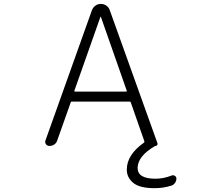

<svg xmlns="http://www.w3.org/2000/svg" viewBox="-20 -774 1040 990"><path d="M363.3 -305.7Q362.3 -301.8 366.2 -301.8H629.9Q634.8 -301.8 633.8 -305.7L500 -687.5Q500 -688.5 499 -688.5Q498 -688.5 498 -687.5ZM777.3 196.3Q700.2 196.3 667 168.9Q633.8 141.6 633.8 100.6Q633.8 24.4 721.7 -38.1Q725.6 -41 724.6 -44.9L654.3 -246.1Q653.3 -250 648.4 -250H349.6Q345.7 -250 344.7 -246.1L275.4 -50.8Q271.5 -37.1 260.3 -29.3Q249 -21.5 235.4 -21.5Q223.6 -21.5 216.8 -30.3Q212.9 -36.1 212.9 -43Q212.9 -46.9 214.8 -50.8L454.1 -721.7Q460 -736.3 472.2 -745.1Q484.4 -753.9 500 -753.9Q515.6 -753.9 528.3 -745.1Q541 -736.3 545.9 -721.7L792 -35.2Q793.9 -30.3 790.5 -25.9Q787.1 -21.5 782.2 -21.5Q780.3 -21.5 778.3 -20.5Q690.4 31.2 689.5 91.8Q689.5 147.5 781.2 147.5Q824.2 147.5 865.2 130.9Q874 127.9 881.8 132.8Q889.6 137.7 889.6 146.5Q889.6 158.2 882.8 168.5Q876 178.7 865.2 182.6Q823.2 196.3 777.3 196.3Z"/></svg>

Font: Gen Jyuu Gothic L Monospace Light
Style: Regular
Weight: 300
Designer: [Source Han Sans]
Ryoko NISHIZUKA  (kana & ideographs); Paul D. Hunt (Latin, Greek & Cyrillic); Wenlong ZHANG  (bopomofo
Version: Version 1.002.20150607